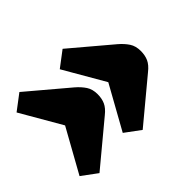

<svg xmlns="http://www.w3.org/2000/svg" viewBox="-113 -674 817 817"><g transform="rotate(-45 295.5 -265.5)"><path d="M74 -23 5 -74 114 -270 7 -455 77 -508 257 -356Q279 -337 292.5 -316.5Q306 -296 306 -266Q306 -240 297 -220Q288 -200 264 -181ZM334 -23 265 -74 374 -270 267 -455 337 -508 517 -356Q539 -337 552.5 -316.5Q566 -296 566 -266Q566 -240 557 -220Q548 -200 524 -181Z"/></g></svg>

Font: Literata Black
Style: Regular
Weight: 900
Designer: Latin by Veronika Burian and Jose Scaglione. Greek by Irene Vlachou. Cyrillic by Vera Evstafieva.
Foundry: TypeTogether
Version: Version 3.103;gftools[0.9.29]